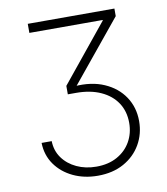

<svg xmlns="http://www.w3.org/2000/svg" viewBox="-83 -797 760 875"><g transform="rotate(-10 297.5 -359.5)"><path d="M299.8 9.8Q236.8 9.8 185.8 -14.4Q134.8 -38.6 104.2 -81.8Q73.7 -125 72.3 -182.1H119.1Q120.1 -137.7 144.3 -104Q168.5 -70.3 209.2 -51.3Q250 -32.2 300.3 -32.2Q356 -32.2 396.7 -54.9Q437.5 -77.6 459.5 -116.5Q481.4 -155.3 481.4 -203.1Q481.4 -256.3 455.3 -295.9Q429.2 -335.4 380.9 -357.4Q332.5 -379.4 266.6 -379.4H228.5V-418.5L443.8 -683.1V-685.5H104.5V-727.5H505.4V-692.4L264.2 -397.9V-410.2Q343.8 -416.5 402.8 -390.6Q461.9 -364.7 494.6 -315.7Q527.3 -266.6 527.3 -203.1Q527.3 -144 499.3 -95.5Q471.2 -46.9 420.2 -18.6Q369.1 9.8 299.8 9.8Z"/></g></svg>

Font: Inter ExtraLight
Style: Regular
Weight: 250
Designer: Rasmus Andersson
Foundry: rsms
Version: Version 4.001;git-66647c0bb